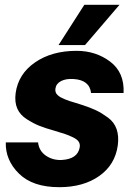

<svg xmlns="http://www.w3.org/2000/svg" viewBox="-20 -770 538 797"><path d="M330 -750H476L333 -583H223ZM226 7Q116 7 59 -49Q2 -105 4 -179H138Q142 -143 171 -123.5Q200 -104 237 -106Q303 -110 311 -159Q313 -172 306.5 -182Q300 -192 282 -200.5Q264 -209 250.5 -213.5Q237 -218 207 -227Q168 -238 144 -247.5Q120 -257 91.5 -275Q63 -293 51.5 -320Q40 -347 45 -384Q56 -463 125.5 -511Q195 -559 298 -559Q378 -559 437.5 -514Q497 -469 493 -384H358Q352 -438 285 -442Q254 -444 233.5 -433.5Q213 -423 210 -402Q209 -394 211 -387.5Q213 -381 219 -375.5Q225 -370 231 -366.5Q237 -363 249 -358Q261 -353 269 -350.5Q277 -348 293.5 -343Q310 -338 319 -335Q356 -323 379 -312Q402 -301 428 -282Q454 -263 464 -234Q474 -205 469 -167Q458 -86 392 -39.5Q326 7 226 7Z"/></svg>

Font: Oakes Grotesk Bold
Style: Italic
Weight: 700
Italic angle: -8°
Designer: Samuel Oakes
Foundry: Samuel Oakes
Version: Version 1.000;PS 001.000;hotconv 1.0.88;makeotf.lib2.5.64775